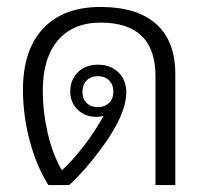

<svg xmlns="http://www.w3.org/2000/svg" viewBox="-20 -532 606 552"><path d="M119 0Q85 -54 65.5 -127Q46 -200 46 -274Q46 -388 104 -450Q162 -512 269 -512Q374 -512 429 -463Q484 -414 484 -319V0H427V-313Q427 -467 269 -467Q190 -467 146.5 -416Q103 -365 103 -271Q103 -211 117 -150Q131 -89 157 -44H160Q173 -56 190 -75Q207 -94 226 -119Q241 -139 254.5 -160Q268 -181 278 -199Q268 -196 257 -196Q225 -196 203.5 -216.5Q182 -237 182 -269Q182 -303 204 -324.5Q226 -346 262 -346Q298 -346 320.5 -324Q343 -302 343 -267Q343 -200 268 -101Q246 -71 223 -45Q200 -19 179 0ZM261 -224Q281 -224 293.5 -236Q306 -248 306 -269Q306 -288 294 -300.5Q282 -313 261 -313Q241 -313 229 -300.5Q217 -288 217 -269Q217 -248 229 -236Q241 -224 261 -224Z"/></svg>

Font: Noto Sans Thai Looped UI Light
Style: Regular
Weight: 300
Designer: Cadson Demak Team
Foundry: Cadson Demak Co., Ltd.
Version: Version 1.000